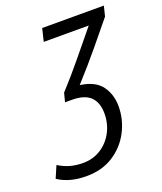

<svg xmlns="http://www.w3.org/2000/svg" viewBox="-166 -779 742 878"><g transform="rotate(-20 205.0 -340.0)"><path d="M103 13Q21 13 -34 -24L-9 -82Q21 -64 48.5 -56.5Q76 -49 110 -49Q158 -49 196 -73Q234 -97 256 -138Q278 -179 278 -229Q278 -282 249.5 -310Q221 -338 160 -338H126L137 -381Q193 -442 247.5 -508.5Q302 -575 348 -631H129L144 -693H444L432 -644Q388 -590 336 -527Q284 -464 216 -389Q289 -379 319.5 -337Q350 -295 350 -238Q350 -173 320 -115.5Q290 -58 235 -22.5Q180 13 103 13Z"/></g></svg>

Font: Ubuntu Sans Condensed
Style: Italic
Weight: 400
Width: 3
Italic angle: -13.5°
Designer: Dalton Maag Ltd
Foundry: Dalton Maag Ltd
Version: Version 1.006; ttfautohint (v1.8.4.7-5d5b)